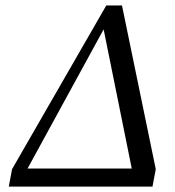

<svg xmlns="http://www.w3.org/2000/svg" viewBox="-20 -690 646 710"><path d="M12.5 0H543.9L556 -64.5L431.1 -669.7H373L24.6 -64.5L12.5 0ZM69.8 -44.6 373.8 -600.8 358.7 -603.8 472.3 -41.6 492.4 -66.8H54.8L69.8 -44.6Z"/></svg>

Font: Source Serif Variable
Style: Italic
Weight: 389
Italic angle: -12°
Designer: Frank Grießhammer
Foundry: Adobe Systems Incorporated
Version: Version 3.001;hotconv 1.0.111;makeotfexe 2.5.65597